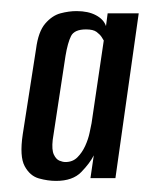

<svg xmlns="http://www.w3.org/2000/svg" viewBox="-20 -585 270 346"><path d="M81 -259Q66 -259 50 -263.5Q34 -268 24.5 -285.5Q15 -303 21 -343L45 -497Q49 -528 61.5 -542.5Q74 -557 89 -561Q104 -565 118 -565Q139 -565 153 -557.5Q167 -550 171 -538L174 -561H230L188 -264H143L149 -305Q142 -291 126.5 -275Q111 -259 81 -259ZM98 -293Q111 -293 119.5 -301.5Q128 -310 133.5 -322Q139 -334 141.5 -346Q144 -358 145 -363L167 -512Q166 -514 163 -518.5Q160 -523 154 -527.5Q148 -532 135 -532Q114 -532 108 -520Q102 -508 98 -484L75 -333Q73 -315 77 -306.5Q81 -298 87 -295.5Q93 -293 98 -293Z"/></svg>

Font: Alumni Sans Thin SemiBold
Style: Italic
Weight: 600
Italic angle: -8°
Version: Version 1.016